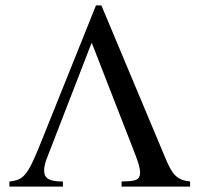

<svg xmlns="http://www.w3.org/2000/svg" viewBox="-20 -694 742 714"><path d="M687 0V-19C635 -25 620 -46 593 -111L357 -674H337L141 -186C85 -46 73 -25 15 -19V0H214V-19C166 -19 144 -29 144 -60C144 -72 148 -89 153 -102L320 -533H322L482 -122C495 -89 501 -67 501 -52C501 -18 470 -21 432 -19V0Z"/></svg>

Font: STIX Math
Style: Regular
Weight: 400
Designer: MicroPress Inc., with final additions and corrections provided by Coen Hoffman, Elsevier (retired)
Version: Version 1.1.0